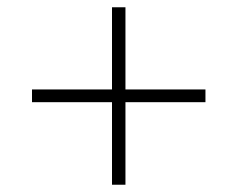

<svg xmlns="http://www.w3.org/2000/svg" viewBox="-20 -589 630 528"><path d="M288 -81H325V-308H545V-343H325V-569H288V-343H68V-308H288Z"/></svg>

Font: Fixel Display 20240404 ExLight
Style: Italic
Weight: 200
Italic angle: -10°
Designer: AlfaBravo + MacPaw
Foundry: Kyrylo Tkachov, Marchela Mozhyna, Serhii Makarenko, Maria Weinstein, Zakhar Kryvoshyya
Version: Version 1.211;Glyphs 3.2 (3225)